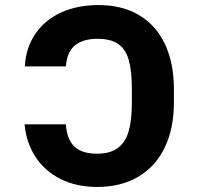

<svg xmlns="http://www.w3.org/2000/svg" viewBox="-20 -737 793 767"><path d="M367.2 -123Q419.9 -123 450.4 -145.5Q481 -168 493.9 -212.4Q506.8 -256.8 506.8 -327.1V-378.9Q506.8 -451.2 495.1 -494.9Q483.4 -538.6 453.6 -560.3Q423.8 -582 369.1 -582Q312.5 -582 280 -556.2Q247.6 -530.3 243.2 -471.7H79.1Q83.5 -546.9 121.6 -602.3Q159.7 -657.7 224.6 -687.3Q289.6 -716.8 373 -716.8Q468.3 -716.8 536.1 -676.3Q604 -635.7 639.4 -559.8Q674.8 -483.9 674.8 -378.9V-328.1Q674.8 -223.6 637.9 -147.5Q601.1 -71.3 532.2 -30.8Q463.4 9.8 368.2 9.8Q285.6 9.8 222.4 -21.7Q159.2 -53.2 122.1 -109.9Q85 -166.5 78.1 -240.2H243.2Q247.1 -180.2 277.1 -151.6Q307.1 -123 367.2 -123Z"/></svg>

Font: Pretendard JP ExtraBold
Style: Regular
Weight: 800
Designer: Base glyphs from Inter by Rasmus Andersson; Hangeul glyphs from Noto Sans CJK(Source Han Sans) by Jang Soo-young and Kan
Foundry: Kil Hyung-jin
Version: Version 1.309